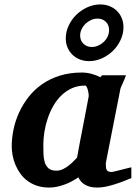

<svg xmlns="http://www.w3.org/2000/svg" viewBox="-20 -823 608 855"><path d="M375 -394Q375.5 -396 374.8 -403.8Q374 -411.6 371.8 -420.2Q369.6 -428.7 366.5 -435.3Q363.3 -441.9 358.9 -441.9Q326.7 -441.9 300.5 -430.2Q274.4 -418.5 253.7 -398.4Q232.9 -378.4 217.8 -352.1Q202.6 -325.7 192.6 -296.1Q182.6 -266.6 177.7 -235.8Q172.9 -205.1 172.9 -176.8Q172.9 -156.7 173.6 -136.7Q174.3 -116.7 179.4 -100.1Q184.6 -83.5 196.5 -73.2Q208.5 -63 231 -63Q247.1 -63 261.5 -70.3Q275.9 -77.6 287.8 -87.2Q299.8 -96.7 308.8 -106.4Q317.9 -116.2 323.2 -121.1Q326.7 -141.1 328.9 -152.1Q331.1 -163.1 332.8 -173.1Q334.5 -183.1 336.9 -195.8Q339.4 -208.5 344 -232.2Q348.6 -255.9 356 -294.2Q363.3 -332.5 375 -394ZM564.9 -29.8Q547.9 -22.9 529.1 -15.6Q510.3 -8.3 490.7 -2.2Q471.2 3.9 451.7 8.1Q432.1 12.2 413.1 12.2Q381.3 12.2 360.1 0.5Q338.9 -11.2 329.1 -33.2Q315.9 -24.4 300.8 -16.1Q285.6 -7.8 269 -1.7Q252.4 4.4 234.9 8.3Q217.3 12.2 199.2 12.2Q168.5 12.2 144 3.9Q119.6 -4.4 101.1 -18.6Q82.5 -32.7 69.6 -51.3Q56.6 -69.8 48.3 -90.1Q40 -110.4 36.1 -131.3Q32.2 -152.3 32.2 -170.9Q32.2 -208 40.3 -246.8Q48.3 -285.6 65.2 -322.3Q82 -358.9 107.4 -391.4Q132.8 -423.8 167.5 -448Q202.1 -472.2 246.3 -486.1Q290.5 -500 344.2 -500Q366.2 -500 387.9 -494.1Q409.7 -488.3 426.8 -479L434.1 -487.8H541Q538.6 -480.5 534.7 -471.2Q530.8 -461.9 526.9 -453.1Q522.9 -444.3 519.8 -437.3Q516.6 -430.2 516.1 -426.8L451.2 -97.2Q451.2 -85.9 451.9 -78.1Q452.6 -70.3 455.6 -65.7Q458.5 -61 463.9 -59.1Q469.2 -57.1 478 -57.1Q480 -57.1 492.4 -60.1Q504.9 -63 519.8 -66.9Q534.7 -70.8 547.9 -74Q561 -77.1 564.9 -78.1ZM465.8 -689Q465.8 -711.9 451.2 -726.1Q436.5 -740.2 414.1 -740.2Q399.4 -740.2 385.5 -733.9Q371.6 -727.5 360.8 -717.3Q350.1 -707 343.5 -693.4Q336.9 -679.7 336.9 -665Q336.9 -642.1 351.8 -627.9Q366.7 -613.8 388.7 -613.8Q403.8 -613.8 417.7 -620.1Q431.6 -626.5 442.4 -636.7Q453.1 -647 459.5 -660.6Q465.8 -674.3 465.8 -689ZM529.8 -702.1Q529.8 -671.9 516.8 -644.5Q503.9 -617.2 482.7 -596.4Q461.4 -575.7 433.8 -563.2Q406.2 -550.8 377 -550.8Q355 -550.8 335.9 -558.1Q316.9 -565.4 303 -578.9Q289.1 -592.3 281 -610.8Q272.9 -629.4 272.9 -651.9Q272.9 -681.6 285.9 -709.2Q298.8 -736.8 320.3 -757.6Q341.8 -778.3 369.4 -790.8Q397 -803.2 426.8 -803.2Q448.7 -803.2 467.8 -795.7Q486.8 -788.1 500.5 -774.7Q514.2 -761.2 522 -742.7Q529.8 -724.1 529.8 -702.1Z"/></svg>

Font: Charis SIL Viet
Style: Bold Italic
Weight: 700
Italic angle: -11°
Foundry: SIL International
Version: Version 5.000